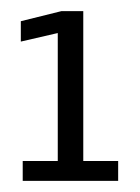

<svg xmlns="http://www.w3.org/2000/svg" viewBox="-20 -699 251 344"><path d="M20.7 -375H191.7V-410.5H129.2V-679H89.8L17.3 -661V-624.5L83.5 -639.8V-410.5H20.7Z"/></svg>

Font: Anybody Thin Condensed
Style: Regular
Weight: 100
Width: 3
Version: Version 1.113;gftools[0.9.25]